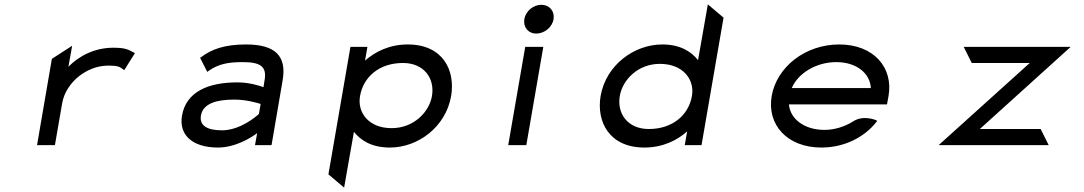

<svg xmlns="http://www.w3.org/2000/svg" viewBox="-20 -666 4975 881"><path d="M594 -425C568 -438 558 -447 500 -447C412 -447 342 -408 294 -360L311 -456L218 -396L150 0H232L265 -191C274 -244 306 -287 342 -316C377 -343 422 -365 478 -365C523 -365 530 -359 546 -347L550 -344L599 -422Z M898 -401 931 -336 936 -340C982 -372 1024 -381 1095 -381C1177 -381 1205 -359 1194 -298L1189 -266C1173 -272 1125 -288 1069 -288C937 -288 834 -246 815 -135C800 -46 864 11 980 11C1060 11 1132 -34 1160 -55L1150 0H1226L1277 -298C1296 -409 1243 -462 1109 -462C1010 -462 951 -440 903 -404ZM902 -136C912 -193 977 -209 1055 -209C1110 -209 1161 -194 1176 -189L1168 -143C1157 -133 1083 -68 998 -68C932 -68 894 -89 902 -136Z M1655 -388 1666 -451H1588L1487 134L1559 195L1604 -61C1636 -21 1686 11 1769 11C1898 11 2025 -83 2050 -225C2070 -343 2013 -462 1851 -462C1767 -462 1702 -429 1655 -388ZM1632 -225C1647 -313 1720 -377 1829 -377C1926 -377 1976 -306 1962 -225C1949 -151 1878 -78 1777 -78C1669 -78 1619 -152 1632 -225Z M2441 -512C2478 -512 2514 -541 2520 -578C2526 -615 2501 -644 2464 -644C2427 -644 2392 -615 2386 -578C2380 -541 2404 -512 2441 -512ZM2473 -451H2390L2312 0H2395Z M3133 -63 3122 0H3199L3300 -585L3228 -646L3183 -390C3152 -429 3102 -462 3019 -462C2890 -462 2761 -368 2736 -226C2716 -108 2775 11 2937 11C3021 11 3087 -22 3133 -63ZM3155 -226C3140 -138 3066 -74 2957 -74C2860 -74 2810 -145 2824 -226C2837 -300 2907 -373 3008 -373C3116 -373 3168 -299 3155 -226Z M4050 -187 4057 -225C4080 -356 3989 -462 3831 -462C3673 -462 3544 -357 3521 -226C3498 -95 3591 11 3749 11C3854 11 3946 -36 4001 -106L4005 -111L4001 -114C4001 -114 3942 -141 3893 -108C3856 -85 3810 -70 3763 -70C3672 -70 3606 -119 3600 -187ZM3613 -262C3642 -330 3725 -381 3817 -381C3909 -381 3972 -331 3976 -262Z M4755 -74H4476L4893 -451H4402L4439 -377H4705L4287 0H4792Z"/></svg>

Font: Charger Monospace
Style: Regular
Weight: 400
Designer: Jasper
Foundry: Cannot Into Space Fonts
Version: Version 0.980